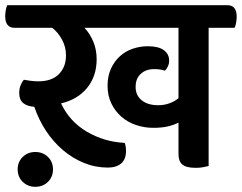

<svg xmlns="http://www.w3.org/2000/svg" viewBox="-54 -635 931 739"><path d="M82 84Q53 84 33.5 65Q14 46 14 17Q14 -12 33.5 -31Q53 -50 82 -50Q111 -50 130.5 -31Q150 -12 150 17Q150 46 130.5 65Q111 84 82 84ZM468 -300Q468 -268 491.5 -249Q515 -230 555 -230Q578 -230 598.5 -237.5Q619 -245 633 -257V-528H271Q292 -506 305 -475Q318 -444 318 -407Q318 -342 281.5 -297Q245 -252 181 -237Q214 -167 280.5 -128Q347 -89 426 -85Q431 -72 431 -54Q431 -22 412.5 -6Q394 10 361 10Q313 10 269 -8Q225 -26 188 -57.5Q151 -89 123 -131.5Q95 -174 78 -224Q50 -226 35 -238.5Q20 -251 20 -277Q20 -293 25 -306Q30 -319 38 -328Q49 -326 63.5 -324Q78 -322 94 -322Q145 -322 172.5 -349.5Q200 -377 200 -422Q200 -454 185 -482Q170 -510 147 -528H2Q-34 -528 -34 -573Q-34 -582 -32 -594.5Q-30 -607 -26 -615H821Q857 -615 857 -571Q857 -562 855 -549Q853 -536 849 -528H749V4Q740 6 728 8.5Q716 11 700 11Q663 11 648 -1.5Q633 -14 633 -42V-163Q613 -153 590 -148Q567 -143 536 -143Q501 -143 469 -154Q437 -165 413 -186Q389 -207 374.5 -237Q360 -267 360 -305Q360 -342 373 -370.5Q386 -399 407.5 -418.5Q429 -438 457 -447.5Q485 -457 515 -457Q556 -457 576.5 -442Q597 -427 597 -402Q597 -390 592.5 -380Q588 -370 581 -363Q563 -369 539 -369Q508 -369 488 -351Q468 -333 468 -300Z"/></svg>

Font: Baloo 2 SemiBold
Style: Regular
Weight: 600
Designer: Sarang Kulkarni and Ek Type
Foundry: Ek Type
Version: Version 1.640;hotconv 1.0.111;makeotfexe 2.5.65597; ttfautoh